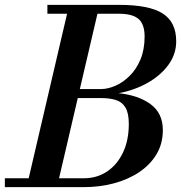

<svg xmlns="http://www.w3.org/2000/svg" viewBox="-66 -770 745 790"><path d="M278.5 0H-46V-36.5H52L210 -713.5H129V-750H424Q548 -750 603.5 -714.5Q659 -679 659 -600Q659 -547 626.8 -503Q594.5 -459 540.8 -428.8Q487 -398.5 422 -386.5Q504 -378 554 -341Q604 -304 604 -235Q604 -178.5 577.8 -135Q551.5 -91.5 506 -61.2Q460.5 -31 402 -15.5Q343.5 0 278.5 0ZM422.5 -713.5H335L262.5 -403.5H348.5Q377 -403.5 408.5 -417Q440 -430.5 467.5 -457.8Q495 -485 512 -525.5Q529 -566 529 -620Q529 -670 504.2 -691.8Q479.5 -713.5 422.5 -713.5ZM350 -366.5H254L177 -36.5H278.5Q333 -36.5 374.8 -64.5Q416.5 -92.5 440.2 -142.8Q464 -193 464 -260Q464 -304.5 450.2 -327.5Q436.5 -350.5 410.8 -358.5Q385 -366.5 350 -366.5Z"/></svg>

Font: Bodoni* 06pt Medium
Style: Italic
Weight: 500
Italic angle: -13°
Version: Version 2.3